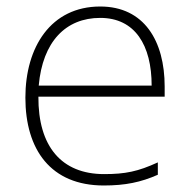

<svg xmlns="http://www.w3.org/2000/svg" viewBox="-20 -560 585 590"><path d="M288 -540C136 -540 58 -415 58 -260C58 -100 136 10 299 10C365 10 413 0 465 -23V-61C404 -33 365 -25 300 -25C169 -25 97 -110 98 -263H486V-294C486 -434 423 -540 288 -540ZM288 -505C395 -505 446 -421 446 -297H99C111 -432 182 -505 288 -505Z"/></svg>

Font: Noto Sans Ethiopic ExtraLight
Style: Regular
Weight: 200
Designer: Monotype Design Team
Foundry: Monotype Imaging Inc.
Version: Version 2.102